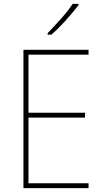

<svg xmlns="http://www.w3.org/2000/svg" viewBox="-20 -971 570 991"><path d="M101 0V-714H437V-689H127V-389H419V-364H127V-25H437V0ZM226 -800Q259 -834 295.5 -875Q332 -916 355 -951H385V-944Q359 -910 320 -866.5Q281 -823 245 -792H226Z"/></svg>

Font: Noto Sans Mono Condensed Thin
Style: Regular
Weight: 100
Width: 3
Designer: Monotype Design Team
Foundry: Monotype Imaging Inc.
Version: Version 2.014; ttfautohint (v1.8.4.7-5d5b)